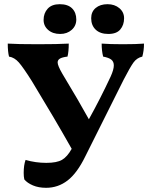

<svg xmlns="http://www.w3.org/2000/svg" viewBox="-20 -887 721 916"><path d="M667 -679Q667 -646 659 -617Q633 -611 617 -589Q601 -567 570 -507L387 -141Q348 -61 302.5 -26Q257 9 200 9Q164 9 137 -2.5Q110 -14 96 -31Q93 -45 93 -62Q93 -99 102 -124Q150 -110 201 -110Q251 -110 276 -124.5Q301 -139 322 -177Q242 -319 132 -500Q91 -565 70 -589Q49 -613 23 -617Q17 -641 17 -679Q62 -676 161 -676Q256 -676 308 -679Q308 -640 302 -617Q277 -614 266 -607.5Q255 -601 255 -589Q255 -574 277 -536Q359 -400 404 -318Q459 -417 508 -522Q523 -555 523 -575Q523 -593 511 -602.5Q499 -612 472 -617Q465 -645 465 -679Q504 -676 566 -676Q631 -676 667 -679ZM188 -792Q188 -824 207.5 -845.5Q227 -867 265 -867Q304 -867 324 -847Q344 -827 344 -794Q344 -764 322 -744.5Q300 -725 267 -725Q232 -725 210 -744Q188 -763 188 -792ZM415 -800Q415 -831 436.5 -849Q458 -867 493 -867Q527 -867 549.5 -848Q572 -829 572 -800Q572 -768 554 -746.5Q536 -725 497 -725Q458 -725 436.5 -745.5Q415 -766 415 -800Z"/></svg>

Font: Vollkorn SC
Style: Bold
Weight: 700
Designer: Friedrich Althausen
Foundry: Friedrich Althausen
Version: Version 4.015